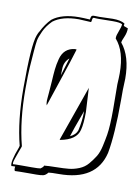

<svg xmlns="http://www.w3.org/2000/svg" viewBox="-88 -793 658 903"><g transform="rotate(10 241.5 -341.5)"><path d="M312 -732 377 -734Q414 -734 434 -722Q434 -713 433 -710Q440 -708 454 -702Q454 -681 444.5 -659.5Q435 -638 435 -633V-631Q483 -573 483 -467Q483 -451 481 -413V-367Q481 -199 464 -109Q431 29 253 29Q215 29 204 31Q194 44 183 47Q172 50 149 50H117Q66 50 47 51Q44 46 44 39L45 30Q30 30 27 31Q18 13 47 -62Q48 -66 48 -67Q48 -68 49 -69Q19 -185 19 -340Q19 -547 37 -594Q41 -605 46 -614V-613Q66 -653 92 -679Q137 -714 220 -714Q239 -714 271 -712Q273 -729 278.5 -731Q284 -733 290.5 -732.5Q297 -732 312 -732ZM452 -316 451 -434Q453 -468 453 -487Q453 -592 406 -645V-650Q406 -660 414.5 -681.5Q423 -703 424 -716Q415 -723 379 -723L314 -722Q296 -722 289 -723H288Q282 -723 281 -712.5Q280 -702 278 -701Q221 -704 220 -704Q141 -704 98 -671Q72 -645 59 -616.5Q46 -588 43 -572Q40 -556 37 -515.5Q34 -475 31.5 -441.5Q29 -408 29 -339Q29 -187 59 -71V-67Q58 -63 50 -43Q32 6 32 13Q32 20 33 21Q44 20 70 20H122Q156 20 164 18L165 17Q178 8 178 2H180Q196 0 234 -0.5Q272 -1 296 -3.5Q320 -6 344.5 -16Q369 -26 385.5 -45.5Q402 -65 414.5 -85Q427 -105 434 -136.5Q441 -168 445 -192Q452 -234 452 -316ZM322 -391 328 -280Q328 -224 320 -194Q308 -144 231 -130L229 -131Q311 -365 322 -395ZM138 -300 139 -316 141 -339Q143 -357 145 -393Q147 -429 149.5 -452.5Q152 -476 159 -503Q173 -557 226 -563L234 -562Q218 -508 184.5 -409.5Q151 -311 141 -279Q138 -286 138 -300ZM274 -155Q301 -168 308 -189Q319 -237 319 -283Q281 -180 274 -155ZM183 -459Q183 -456 182.5 -443.5Q182 -431 182 -430Q197 -478 208 -515Q183 -494 183 -459Z"/></g></svg>

Font: Londrina Shadow
Style: Regular
Weight: 400
Designer: Marcelo Magalhaes
Foundry: Marcelo Magalhaes
Version: Version 1.001 2011